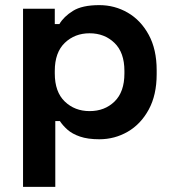

<svg xmlns="http://www.w3.org/2000/svg" viewBox="-20 -530 678 750"><path d="M70 200V-496H194V-436H212Q229 -465 265 -487.5Q301 -510 368 -510Q428 -510 479 -480.5Q530 -451 561 -394Q592 -337 592 -256V-240Q592 -159 561 -102Q530 -45 479 -15.5Q428 14 368 14Q323 14 292.5 3.5Q262 -7 243.5 -23.5Q225 -40 214 -57H196V200ZM330 -96Q389 -96 427.5 -133.5Q466 -171 466 -243V-253Q466 -325 427 -362.5Q388 -400 330 -400Q272 -400 233 -362.5Q194 -325 194 -253V-243Q194 -171 233 -133.5Q272 -96 330 -96Z"/></svg>

Font: Space Grotesk
Style: Bold
Weight: 700
Designer: Florian Karsten
Foundry: Florian Karsten
Version: Version 2.000